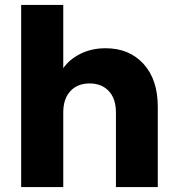

<svg xmlns="http://www.w3.org/2000/svg" viewBox="-20 -760 702 780"><path d="M621 -326V0H451V-303Q451 -359 422 -390Q393 -421 344 -421Q295 -421 266 -390Q237 -359 237 -303V0H66V-740H237V-483Q263 -520 308 -542Q353 -564 409 -564Q505 -564 563 -500.5Q621 -437 621 -326Z"/></svg>

Font: Poppins A&M
Style: Bold-A&M
Weight: 700
Designer: Ninad Kale (Devanagari), Jonny Pinhorn (Latin)
Foundry: Indian Type Foundry
Version: 4.004